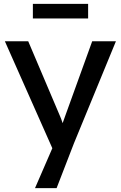

<svg xmlns="http://www.w3.org/2000/svg" viewBox="-20 -737 621 987"><path d="M160 230 249 25 5 -525H125L289 -139Q294 -128 302 -104L317 -146L454 -525H576L360 0L271 230ZM149 -642V-717H433V-642Z"/></svg>

Font: Readex Pro
Style: Regular
Weight: 400
Designer: Bonnie Shaver-Troup, Thomas Jockin
Foundry: Lexend
Version: Version 1.204; ttfautohint (v1.8.4.7-5d5b)